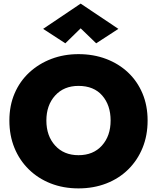

<svg xmlns="http://www.w3.org/2000/svg" viewBox="-20 -1018 870 1064"><path d="M427 -861 342 -778 219 -858 427 -998 636 -858 513 -778ZM32 -350Q32 -433 61 -500.5Q90 -568 142.5 -616.5Q195 -665 264.5 -691.5Q334 -718 415 -718Q498 -718 568 -691.5Q638 -665 689.5 -616.5Q741 -568 769.5 -500.5Q798 -433 798 -350Q798 -267 770 -198.5Q742 -130 691 -79.5Q640 -29 569.5 -1.5Q499 26 415 26Q331 26 261 -1.5Q191 -29 139.5 -79.5Q88 -130 60 -198.5Q32 -267 32 -350ZM237 -350Q237 -265 285.5 -211.5Q334 -158 415 -158Q497 -158 545 -211.5Q593 -265 593 -350Q593 -435 546.5 -488.5Q500 -542 415 -542Q334 -542 285.5 -488.5Q237 -435 237 -350Z"/></svg>

Font: Jost* Heavy
Style: Regular
Weight: 800
Version: Version 3.7